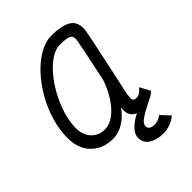

<svg xmlns="http://www.w3.org/2000/svg" viewBox="-231 -752 1062 1062"><g transform="rotate(-45 300.0 -221.0)"><path d="M502.5 -87 535 -28Q521.5 -9 491.5 2.5Q461.5 14 431 14Q396 14 374.5 -4Q353 -22 352 -49Q351.5 -58 352 -67.8Q352.5 -77.5 355 -81.5Q326 -37.5 284.2 -11.8Q242.5 14 200 14Q147 14 107 -8.8Q67 -31.5 45.2 -72.5Q23.5 -113.5 24 -168Q24 -232 43.5 -298Q63 -364 97.5 -423.8Q132 -483.5 175.5 -530.5Q219 -577.5 267.5 -604.8Q316 -632 363 -632Q436 -632 476.2 -610.5Q516.5 -589 516.5 -536Q517 -531.5 515.5 -520Q514 -508.5 508.8 -483.2Q503.5 -458 494 -411.5Q484.5 -365 468.5 -290.8Q452.5 -216.5 429 -107.5Q425 -82 427.5 -68.5Q430 -55 454 -55Q466 -55 479.2 -63.8Q492.5 -72.5 502.5 -87ZM205 -55Q241 -55 276.5 -81.2Q312 -107.5 342.2 -153.8Q372.5 -200 391.5 -258Q414.5 -367 429.2 -438.8Q444 -510.5 444.5 -526.5Q444 -548 424.5 -555.5Q405 -563 358 -563Q325 -563 288.8 -539.2Q252.5 -515.5 218 -474.8Q183.5 -434 156 -383.2Q128.5 -332.5 112 -278.2Q95.5 -224 95 -173Q96 -120 126.2 -87.5Q156.5 -55 205 -55ZM418 189.5Q365.5 189.5 333 168Q300.5 146.5 300.5 108Q300.5 82 322 57.8Q343.5 33.5 378.8 13.8Q414 -6 453 -17.5L510 -6.5Q469 13.5 438.5 30.2Q408 47 391.2 61.8Q374.5 76.5 375 92.5Q375.5 105 386.2 112.8Q397 120.5 418.5 120.5Q433.5 120.5 447.8 114.5Q462 108.5 472 100L520 151Q503 168.5 475 179Q447 189.5 418 189.5Z"/></g></svg>

Font: Victor Mono Thin
Style: Italic
Weight: 100
Italic angle: -12°
Monospace: yes
Designer: Rune Bjørnerås
Version: Version 1.561;gftools[0.9.30]